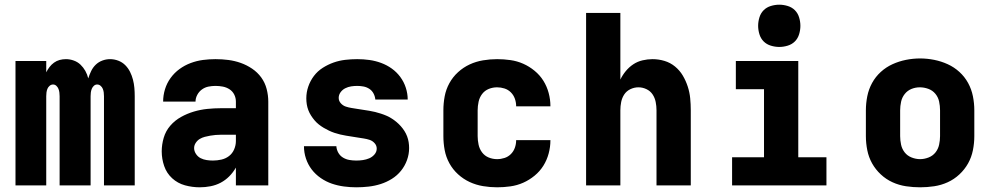

<svg xmlns="http://www.w3.org/2000/svg" viewBox="-20 -790 4240 818"><path d="M46 0V-530H177V-482Q183 -494 191 -504.5Q199 -515 210 -523Q221 -531 234 -534.5Q247 -538 261 -538Q278 -538 294.5 -532Q311 -526 323 -514.5Q335 -503 343.5 -488Q352 -473 356 -456Q361 -472 368.5 -487.5Q376 -503 388 -514.5Q400 -526 416 -532Q432 -538 449 -538Q467 -538 484 -531.5Q501 -525 513.5 -512.5Q526 -500 534 -484Q542 -468 546.5 -450.5Q551 -433 552.5 -415.5Q554 -398 554 -380V0H423V-380Q423 -388 422 -396Q421 -404 418 -411.5Q415 -419 408.5 -424.5Q402 -430 394 -430Q386 -430 380 -424.5Q374 -419 371 -411.5Q368 -404 367 -396Q366 -388 366 -380V0H234V-380Q234 -388 233 -396Q232 -404 229 -411.5Q226 -419 220 -424.5Q214 -430 206 -430Q198 -430 191.5 -424.5Q185 -419 182 -411.5Q179 -404 178 -396Q177 -388 177 -380V0Z M831 8Q799 8 768 -0.5Q737 -9 713.5 -30.5Q690 -52 679.5 -82.5Q669 -113 669 -145Q669 -174 677.5 -203Q686 -232 705.5 -254.5Q725 -277 751 -291.5Q777 -306 805.5 -314.5Q834 -323 863.5 -326Q893 -329 922 -329H985V-357Q985 -373 978 -387Q971 -401 958 -409.5Q945 -418 929.5 -421Q914 -424 898 -424Q883 -424 868 -421Q853 -418 840.5 -409Q828 -400 820.5 -386Q813 -372 813 -357H675Q675 -384 683 -410Q691 -436 707 -458Q723 -480 745 -496Q767 -512 792.5 -521.5Q818 -531 844.5 -534.5Q871 -538 898 -538Q926 -538 953 -534.5Q980 -531 1005.5 -522Q1031 -513 1054 -497.5Q1077 -482 1093 -460Q1109 -438 1116 -411Q1123 -384 1123 -357V0H985V-76Q973 -55 956.5 -38.5Q940 -22 920 -11.5Q900 -1 877 3.5Q854 8 831 8ZM887 -106Q905 -106 923 -110Q941 -114 955.5 -125Q970 -136 977.5 -153.5Q985 -171 985 -189V-216H922Q910 -216 898.5 -215Q887 -214 875.5 -212Q864 -210 852.5 -207Q841 -204 831 -198Q821 -192 814 -181.5Q807 -171 807 -159Q807 -146 815 -134Q823 -122 835 -116Q847 -110 860.5 -108Q874 -106 887 -106Z M1498 8Q1472 8 1445.5 4.5Q1419 1 1394 -7.5Q1369 -16 1346.5 -31.5Q1324 -47 1308 -68Q1292 -89 1283.5 -114.5Q1275 -140 1275 -167H1413Q1414 -152 1421.5 -139Q1429 -126 1441.5 -118.5Q1454 -111 1468.5 -108.5Q1483 -106 1498 -106Q1512 -106 1526 -108Q1540 -110 1553 -115.5Q1566 -121 1575.5 -132Q1585 -143 1585 -157Q1585 -170 1576 -180Q1567 -190 1555 -194Q1543 -198 1530 -200Q1517 -202 1504.5 -204Q1492 -206 1479.5 -208Q1467 -210 1454.5 -212Q1442 -214 1429.5 -217Q1417 -220 1405 -224Q1393 -228 1381.5 -233.5Q1370 -239 1359 -245.5Q1348 -252 1338 -260Q1328 -268 1320 -277.5Q1312 -287 1305 -298Q1298 -309 1293.5 -321Q1289 -333 1287 -345.5Q1285 -358 1285 -371Q1285 -397 1293.5 -421.5Q1302 -446 1317.5 -466.5Q1333 -487 1355 -501Q1377 -515 1401 -523.5Q1425 -532 1450.5 -535Q1476 -538 1502 -538Q1528 -538 1553.5 -534.5Q1579 -531 1603.5 -522Q1628 -513 1649 -498Q1670 -483 1685.5 -462Q1701 -441 1709 -416Q1717 -391 1717 -366H1579Q1578 -379 1571.5 -391.5Q1565 -404 1553.5 -411.5Q1542 -419 1528.5 -421.5Q1515 -424 1502 -424Q1489 -424 1476 -422Q1463 -420 1451 -414Q1439 -408 1431 -397Q1423 -386 1423 -373Q1423 -360 1432 -350Q1441 -340 1453 -336Q1465 -332 1477.5 -330Q1490 -328 1502.5 -326Q1515 -324 1528 -322Q1541 -320 1553.5 -318Q1566 -316 1578 -313Q1590 -310 1602.5 -306Q1615 -302 1626.5 -297Q1638 -292 1649 -285Q1660 -278 1669.5 -270Q1679 -262 1687.5 -252.5Q1696 -243 1703 -232Q1710 -221 1714.5 -209Q1719 -197 1721 -184.5Q1723 -172 1723 -159Q1723 -133 1714 -108Q1705 -83 1688.5 -62.5Q1672 -42 1649.5 -28Q1627 -14 1602 -6Q1577 2 1550.5 5Q1524 8 1498 8Z M2098 8Q2068 8 2038 3Q2008 -2 1981 -14.5Q1954 -27 1931.5 -47.5Q1909 -68 1894.5 -94.5Q1880 -121 1874.5 -150.5Q1869 -180 1869 -210V-320Q1869 -350 1874.5 -379.5Q1880 -409 1894.5 -435.5Q1909 -462 1931.5 -482.5Q1954 -503 1981 -515.5Q2008 -528 2038 -533Q2068 -538 2098 -538Q2126 -538 2154.5 -534Q2183 -530 2209 -518.5Q2235 -507 2257.5 -488.5Q2280 -470 2295 -446Q2310 -422 2317.5 -394Q2325 -366 2325 -338Q2325 -338 2325 -338Q2325 -338 2325 -337H2179Q2179 -337 2179 -337.5Q2179 -338 2179 -338Q2179 -354 2173.5 -369.5Q2168 -385 2156.5 -396.5Q2145 -408 2129.5 -413Q2114 -418 2098 -418Q2079 -418 2062 -411Q2045 -404 2034 -389.5Q2023 -375 2019 -356.5Q2015 -338 2015 -320V-210Q2015 -192 2019 -173.5Q2023 -155 2034 -140.5Q2045 -126 2062 -119Q2079 -112 2098 -112Q2114 -112 2129.5 -117Q2145 -122 2156.5 -133.5Q2168 -145 2173.5 -160.5Q2179 -176 2179 -192Q2179 -192 2179 -192.5Q2179 -193 2179 -193H2325Q2325 -192 2325 -192Q2325 -192 2325 -192Q2325 -164 2317.5 -136Q2310 -108 2295 -84Q2280 -60 2257.5 -41.5Q2235 -23 2209 -11.5Q2183 0 2154.5 4Q2126 8 2098 8Z M2477 0V-735H2623V-451Q2632 -470 2646 -487Q2660 -504 2678 -516Q2696 -528 2717.5 -533Q2739 -538 2760 -538Q2786 -538 2811 -530.5Q2836 -523 2856 -506.5Q2876 -490 2889 -468Q2902 -446 2910 -421.5Q2918 -397 2920.5 -371.5Q2923 -346 2923 -320V0H2777V-320Q2777 -338 2773.5 -355.5Q2770 -373 2760.5 -387.5Q2751 -402 2734.5 -410Q2718 -418 2700 -418Q2682 -418 2665.5 -410Q2649 -402 2639.5 -387.5Q2630 -373 2626.5 -355.5Q2623 -338 2623 -320V0Z M3099 0V-120H3235V-410H3115V-530H3381V-120H3501V0ZM3300 -590Q3282 -590 3264 -595.5Q3246 -601 3233.5 -613.5Q3221 -626 3215.5 -644Q3210 -662 3210 -680Q3210 -698 3215.5 -716Q3221 -734 3233.5 -746.5Q3246 -759 3264 -764.5Q3282 -770 3300 -770Q3318 -770 3336 -764.5Q3354 -759 3366.5 -746.5Q3379 -734 3384.5 -716Q3390 -698 3390 -680Q3390 -662 3384.5 -644Q3379 -626 3366.5 -613.5Q3354 -601 3336 -595.5Q3318 -590 3300 -590Z M3900 8Q3870 8 3840 3.5Q3810 -1 3782.5 -13.5Q3755 -26 3732.5 -47Q3710 -68 3695.5 -94Q3681 -120 3675 -150Q3669 -180 3669 -210V-320Q3669 -350 3675 -380Q3681 -410 3695.5 -436.5Q3710 -463 3732.5 -483.5Q3755 -504 3782.5 -516.5Q3810 -529 3840 -535Q3870 -541 3900 -541Q3930 -541 3960 -535Q3990 -529 4017.5 -516.5Q4045 -504 4067.5 -483.5Q4090 -463 4104.5 -436.5Q4119 -410 4125 -380Q4131 -350 4131 -320V-210Q4131 -180 4125 -150Q4119 -120 4104.5 -94Q4090 -68 4067.5 -47Q4045 -26 4017.5 -13.5Q3990 -1 3960 3.5Q3930 8 3900 8ZM3900 -112Q3918 -112 3936 -119Q3954 -126 3965.5 -140.5Q3977 -155 3981 -173.5Q3985 -192 3985 -210V-320Q3985 -339 3981 -357.5Q3977 -376 3965 -390.5Q3953 -405 3935 -411.5Q3917 -418 3899 -418Q3880 -418 3863 -411Q3846 -404 3834.5 -389.5Q3823 -375 3819 -356.5Q3815 -338 3815 -320V-210Q3815 -192 3819 -173.5Q3823 -155 3834.5 -140.5Q3846 -126 3864 -119Q3882 -112 3900 -112Z"/></svg>

Font: Iosevka Curly Heavy Extended
Style: Regular
Weight: 900
Width: 7
Monospace: yes
Designer: Belleve Invis
Foundry: Belleve Invis
Version: Version 11.1.0; ttfautohint (v1.8.3)